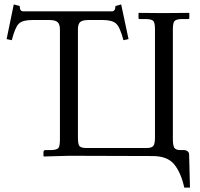

<svg xmlns="http://www.w3.org/2000/svg" viewBox="-20 -704 903 865"><path d="M250 -571.8Q250 -594.7 239.5 -604.2Q229 -613.8 202.1 -613.8H125Q82 -613.8 64.9 -597.4Q47.9 -581.1 33.2 -522.9L9.8 -527.8L42 -684.1L68.8 -676.8Q68.8 -652.8 85 -652.8H483.9Q500 -652.8 500 -676.8L525.9 -684.1L559.1 -527.8L536.1 -522.9Q521 -581.1 503.4 -597.4Q485.8 -613.8 442.9 -613.8H378.9Q352.1 -613.8 341.6 -605Q331.1 -596.2 331.1 -571.8V-83Q331.1 -53.2 338.6 -45.2Q346.2 -37.1 370.1 -37.1H639.2Q664.1 -37.1 671.1 -47.1Q678.2 -57.1 678.2 -83V-571.8Q678.2 -598.6 672.1 -607.9Q666 -617.2 639.2 -618.2H608.9Q604 -618.2 604 -623V-645L606 -646L713.9 -645L830.1 -646L833 -645V-623Q833 -618.2 827.1 -618.2H796.9Q772 -617.2 765.4 -608.2Q758.8 -599.1 758.8 -571.8V-77.1Q758.8 -50.3 764.9 -39.1Q771 -27.8 793.9 -27.8H811Q817.9 -27.8 825 -22.5Q832 -17.1 832 -7.8L835.9 141.1H810.1Q795.9 75.2 765.4 37.1Q734.9 -1 667 -1Q488.8 -2 346.2 -2H286.1L178.2 1L175.8 -1V-18.1Q175.8 -27.8 185.1 -27.8H210.9Q235.8 -28.8 242.9 -36.9Q250 -44.9 250 -75.2Z"/></svg>

Font: Biolilbert
Style: Regular
Weight: 400
Designer: Philipp H. Poll
Foundry: Philipp H. Poll
Version: Version 1.1.0